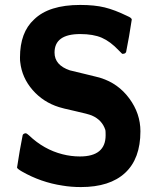

<svg xmlns="http://www.w3.org/2000/svg" viewBox="-20 -736 651 778"><path d="M304 -102Q408 -102 408 -188Q408 -205 407 -209Q394 -250 352 -268Q338 -274 284 -286Q230 -298 219 -302Q155 -322 112 -371.5Q69 -421 62 -484Q61 -489 61 -503Q61 -605 118 -657Q178 -716 305 -716Q363 -716 404 -706Q445 -696 496 -671Q513 -664 514 -657Q514 -656 512.5 -648Q511 -640 508.5 -623Q506 -606 503 -589L491 -525L488 -521Q484 -518 479 -518H475L461 -532Q427 -568 392.5 -583Q358 -598 305 -598Q201 -598 201 -523Q201 -472 263 -451Q267 -450 325 -436Q383 -422 388 -420Q459 -398 504 -337Q549 -276 549 -204Q549 -93 487 -35.5Q425 22 308 22Q268 22 233 16Q146 3 69 -41Q50 -52 49 -57Q49 -58 50.5 -66Q52 -74 54.5 -91Q57 -108 60 -125L72 -189L75 -193Q80 -196 84 -196Q88 -196 98 -187Q158 -130 233 -111Q268 -102 304 -102Z"/></svg>

Font: MathJax_SansSerif
Style: Bold
Weight: 700
Version: Version 1.1